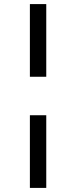

<svg xmlns="http://www.w3.org/2000/svg" viewBox="-20 -780 372 938"><path d="M126 -405V-760H206V-405ZM126 138V-217H206V138Z"/></svg>

Font: IBM Plex Sans Text
Style: Regular
Weight: 450
Designer: Mike Abbink, Paul van der Laan, Pieter van Rosmalen
Foundry: Bold Monday
Version: Version 3.005